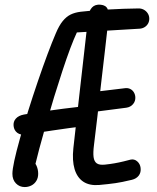

<svg xmlns="http://www.w3.org/2000/svg" viewBox="-20 -766 660 808"><path d="M37.2 -235.8Q35.2 -254 46.7 -266.9Q58.2 -279.8 80.8 -284Q112.8 -290 182.6 -299.8Q252.3 -309.7 300.5 -315Q309.8 -316.3 319 -317.3Q335 -318.8 347.3 -314.2Q359.7 -309.7 366.5 -300.2Q373.3 -290.8 373.8 -278.8Q374.7 -260.8 361.6 -248.8Q348.5 -236.7 324.7 -233.8Q280.2 -228.7 201.5 -217Q151.5 -210 88 -199.8Q66.7 -196.7 52.9 -207Q39.2 -217.3 37.2 -235.8ZM324.7 -334.2Q324 -351.5 335.9 -363.7Q347.8 -375.8 365.8 -378L507.2 -395Q518.8 -396.2 528.2 -391.5Q537.7 -386.8 543.2 -377.7Q548.8 -368.5 549.5 -357.3Q550.5 -340.3 539.9 -327.8Q529.3 -315.2 511.5 -312.7L369.5 -294.3Q358 -293 348.1 -298.3Q338.2 -303.7 331.7 -313.5Q325.2 -323.3 324.7 -334.2ZM288.7 -142Q298.7 -234.7 314 -367.3Q345.3 -646.8 351.5 -697.7Q354.5 -720.7 367.2 -734.5Q380 -748.3 403.3 -746.2Q426.3 -744 432.9 -727.8Q439.5 -711.7 436.5 -684.7Q429 -618 421.1 -548.5Q413.2 -479 405.3 -413Q397.5 -342.7 389.8 -274.9Q382 -207.2 375.7 -157.3Q371.3 -123.7 373.8 -104.9Q376.3 -86.2 387.4 -78.5Q398.5 -70.8 421.5 -73.2Q443.5 -75.5 462 -78.8Q480.5 -82 500.2 -86.8Q514.7 -90.7 529.2 -94.2Q544.8 -97.8 557.2 -87.2Q569.7 -76.5 571.7 -59.5Q574 -40 563.8 -26.9Q553.7 -13.8 535 -9.3Q531.8 -8.2 525.5 -7.2Q494.3 0.5 466 4.7Q437.7 8.8 397 12.5Q356.7 15.8 330.7 -1.3Q304.7 -18.5 293.9 -54.3Q283.2 -90.2 288.7 -142ZM32.2 -34.8Q32.2 -69.7 63.8 -182.4Q95.5 -295.2 139.3 -423.6Q183.2 -552 214.7 -625.3Q228.5 -658.3 243.8 -677.1Q259 -695.8 277 -704.7Q295 -713.5 319 -716.5Q360.8 -721.7 431.2 -725.8Q501.5 -729.8 562.7 -730.5Q574.3 -730.8 584.6 -725.5Q594.8 -720.2 601.2 -710.6Q607.7 -701 608.2 -689.3Q608.7 -677.3 603.5 -667.6Q598.3 -657.8 588.6 -651.8Q578.8 -645.8 567 -645.2L303.5 -629.5Q278.2 -575.7 242.8 -468.1Q207.3 -360.5 174.3 -244.7Q141.3 -128.8 124.3 -57L108.8 -96Q124.5 -87.7 132.6 -70.8Q140.7 -54 140.7 -35Q140.7 -17.3 132.8 -4.6Q124.8 8.2 111.8 14.7Q98.7 21.2 84 21.2Q62 21.2 47.1 5.8Q32.2 -9.5 32.2 -34.8Z"/></svg>

Font: Monaspace Radon Var
Style: Regular
Weight: 400
Designer: Riley Cran and the Lettermatic Team
Version: Version 1.000 (Monaspace Radon Var)